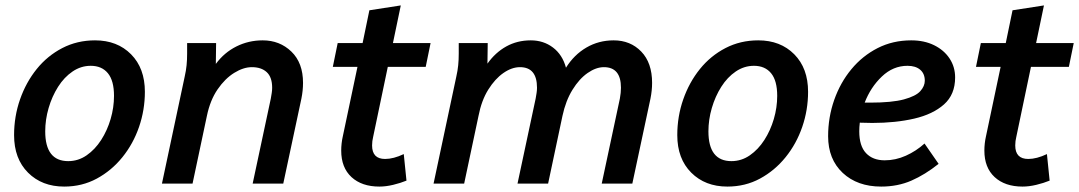

<svg xmlns="http://www.w3.org/2000/svg" viewBox="-20 -678 3985 709"><path d="M32 -179Q32 -248 54 -311Q76 -374 115.5 -423Q155 -472 210 -500.5Q265 -529 331 -529Q413 -529 464 -477.5Q515 -426 515 -339Q515 -272 493.5 -209.5Q472 -147 432 -97.5Q392 -48 337.5 -18.5Q283 11 217 11Q135 11 83.5 -40.5Q32 -92 32 -179ZM147 -193Q147 -83 232 -83Q269 -83 300 -104.5Q331 -126 353.5 -161Q376 -196 388.5 -238.5Q401 -281 401 -324Q401 -380 378.5 -407.5Q356 -435 315 -435Q279 -435 248 -414Q217 -393 194.5 -357.5Q172 -322 159.5 -279Q147 -236 147 -193Z M578 0 662 -395Q667 -417 669 -437Q671 -457 671 -480V-519H778L777 -442Q808 -484 853 -506.5Q898 -529 950 -529Q1013 -529 1056 -487.5Q1099 -446 1099 -372Q1099 -344 1093 -314L1026 0H913L980 -314Q982 -325 983.5 -335Q985 -345 985 -354Q985 -393 965 -411.5Q945 -430 910 -430Q879 -430 845 -409Q811 -388 783.5 -348Q756 -308 744 -250L691 0Z M1209 -431 1227 -519H1319L1344 -640L1460 -658L1431 -519H1570L1552 -431H1412L1358 -173Q1354 -157 1354 -141Q1354 -91 1402 -91Q1433 -91 1471 -109L1481 -11Q1459 -2 1432 4.5Q1405 11 1381 11Q1316 11 1278 -24Q1240 -59 1240 -122Q1240 -135 1241.5 -148.5Q1243 -162 1246 -175L1300 -431Z M1581 0 1665 -395Q1670 -417 1672 -437Q1674 -457 1674 -480V-519H1781L1780 -443Q1809 -484 1849.5 -506.5Q1890 -529 1940 -529Q1987 -529 2022 -502.5Q2057 -476 2070 -428Q2100 -476 2145.5 -502.5Q2191 -529 2246 -529Q2308 -529 2348 -487.5Q2388 -446 2388 -372Q2388 -344 2382 -314L2315 0H2202L2269 -314Q2271 -325 2272 -335Q2273 -345 2273 -354Q2273 -430 2210 -430Q2181 -430 2150 -408.5Q2119 -387 2094 -346.5Q2069 -306 2057 -250L2004 0H1891L1958 -314Q1960 -325 1961.5 -335Q1963 -345 1963 -354Q1963 -430 1900 -430Q1870 -430 1839 -408.5Q1808 -387 1783 -347Q1758 -307 1747 -250L1694 0Z M2481 -179Q2481 -248 2503 -311Q2525 -374 2564.5 -423Q2604 -472 2659 -500.5Q2714 -529 2780 -529Q2862 -529 2913 -477.5Q2964 -426 2964 -339Q2964 -272 2942.5 -209.5Q2921 -147 2881 -97.5Q2841 -48 2786.5 -18.5Q2732 11 2666 11Q2584 11 2532.5 -40.5Q2481 -92 2481 -179ZM2596 -193Q2596 -83 2681 -83Q2718 -83 2749 -104.5Q2780 -126 2802.5 -161Q2825 -196 2837.5 -238.5Q2850 -281 2850 -324Q2850 -380 2827.5 -407.5Q2805 -435 2764 -435Q2728 -435 2697 -414Q2666 -393 2643.5 -357.5Q2621 -322 2608.5 -279Q2596 -236 2596 -193Z M3038 -175Q3038 -245 3060.5 -309Q3083 -373 3124 -422.5Q3165 -472 3221 -500.5Q3277 -529 3345 -529Q3393 -529 3429.5 -511Q3466 -493 3486.5 -462Q3507 -431 3507 -392Q3507 -329 3466 -292.5Q3425 -256 3356 -240Q3287 -224 3201 -224Q3180 -224 3155 -225Q3153 -209 3153 -193Q3153 -139 3178 -112.5Q3203 -86 3247 -86Q3287 -86 3325 -103Q3363 -120 3394 -148L3446 -73Q3396 -33 3345.5 -11Q3295 11 3234 11Q3146 11 3092 -39.5Q3038 -90 3038 -175ZM3331 -435Q3278 -435 3236.5 -395.5Q3195 -356 3173 -299Q3184 -299 3193 -299Q3274 -299 3318 -311Q3362 -323 3378.5 -341.5Q3395 -360 3395 -380Q3395 -406 3378 -420.5Q3361 -435 3331 -435Z M3584 -431 3602 -519H3694L3719 -640L3835 -658L3806 -519H3945L3927 -431H3787L3733 -173Q3729 -157 3729 -141Q3729 -91 3777 -91Q3808 -91 3846 -109L3856 -11Q3834 -2 3807 4.5Q3780 11 3756 11Q3691 11 3653 -24Q3615 -59 3615 -122Q3615 -135 3616.5 -148.5Q3618 -162 3621 -175L3675 -431Z"/></svg>

Font: Radio Canada Medium
Style: Italic
Weight: 500
Italic angle: -12°
Designer: Charles Daoud, Etienne Aubert Bonn, Alexandre Saumier Demers, Jacques Le Bailly
Foundry: Radio-Canada
Version: Version 2.104; ttfautohint (v1.8.4.7-5d5b);gftools[0.9.28.de